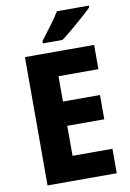

<svg xmlns="http://www.w3.org/2000/svg" viewBox="-100 -992 712 1052"><g transform="rotate(-10 256.0 -465.5)"><path d="M462 0H77V-714H462V-579H240V-438H446V-303H240V-136H462ZM471 -921Q453 -903 421.5 -875Q390 -847 356 -818.5Q322 -790 296 -771H187V-784Q212 -817 242.5 -857Q273 -897 293 -931H471Z"/></g></svg>

Font: Noto Sans Gurmukhi SemiCondensed ExtraBold
Style: Regular
Weight: 800
Width: 4
Designer: Jelle Bosma - Monotype Design Team
Foundry: Monotype Imaging Inc.
Version: Version 2.004; ttfautohint (v1.8.4.7-5d5b)